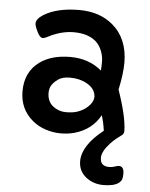

<svg xmlns="http://www.w3.org/2000/svg" viewBox="-55 -609 693 887"><g transform="rotate(5 291.5 -165.0)"><path d="M522 138.7Q545.4 138.7 545.4 173.3Q545.4 196.3 538.6 205.8Q531.7 215.3 522 220.5Q512.2 225.6 501 228.5Q481 232.9 457.8 232.9Q434.6 232.9 414.1 226.1Q393.6 219.2 377.4 206.5Q341.3 178.2 341.3 132.3Q341.3 59.1 438 -17.1Q433.1 -54.2 422.4 -87.9Q384.3 -18.1 302.7 4.4Q273.9 12.2 239.3 12.2Q204.6 12.2 169.9 0.7Q135.3 -10.7 108.4 -33.2Q47.9 -84 47.9 -166.5Q47.9 -256.8 114.3 -304.7Q168.9 -343.3 254.9 -343.3Q340.8 -343.3 400.4 -293Q401.9 -309.6 401.9 -334.5Q401.9 -359.4 392.1 -384.3Q382.3 -409.2 364.3 -425.8Q327.1 -458.5 260.7 -458.5Q201.2 -458.5 139.6 -425.8Q127.9 -419.4 119.1 -419.4Q106 -419.4 93.8 -445.3Q80.6 -471.7 80.6 -483.4Q80.6 -504.9 112.8 -524.9Q174.3 -563 277.3 -563Q371.1 -563 432.6 -511.7Q505.4 -450.2 505.4 -337.9Q505.4 -288.1 489.3 -212.4Q530.8 -94.2 532.7 -25.9Q532.7 -10.7 523.2 -4.4Q513.7 2 499.5 13.4Q485.4 24.9 471.2 40Q435.5 79.1 435.5 108.4Q435.5 147.5 477.1 147.5Q490.7 147.5 502.9 143.1Q515.1 138.7 522 138.7ZM195.3 -108.4Q222.2 -87.4 255.6 -87.4Q289.1 -87.4 310.5 -95.2Q332 -103 347.7 -115.2Q381.3 -141.6 381.3 -170.9Q378.4 -207.5 340.8 -228.5Q307.1 -248 261.2 -248Q225.6 -248 205.6 -233.2Q185.5 -218.3 177 -203.6Q168.5 -189 168.5 -169.2Q168.5 -149.4 175.5 -134Q182.6 -118.7 195.3 -108.4Z"/></g></svg>

Font: Capriola
Style: Regular
Weight: 400
Designer: Viktoriya Grabowska
Foundry: Viktoriya Grabowska
Version: Version 1.007